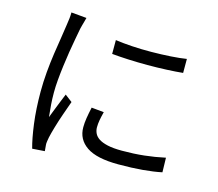

<svg xmlns="http://www.w3.org/2000/svg" viewBox="-110 -900 1220 1074"><g transform="rotate(15 500.0 -363.5)"><path d="M456 -675Q497 -669 551.5 -665.5Q606 -662 664.5 -662.5Q723 -663 776.5 -666.5Q830 -670 867 -676V-595Q827 -591 773.5 -588.5Q720 -586 662.5 -586Q605 -586 551 -588.5Q497 -591 456 -595ZM495 -268Q488 -241 484 -219Q480 -197 480 -176Q480 -159 487.5 -142.5Q495 -126 513.5 -113.5Q532 -101 565 -93.5Q598 -86 649 -86Q717 -86 777 -92.5Q837 -99 897 -112L899 -28Q852 -18 789.5 -12.5Q727 -7 649 -7Q523 -7 464.5 -47Q406 -87 406 -157Q406 -182 410.5 -210.5Q415 -239 423 -275ZM265 -752Q263 -744 259.5 -731.5Q256 -719 252.5 -706.5Q249 -694 247 -685Q242 -657 235 -620.5Q228 -584 221.5 -542.5Q215 -501 209.5 -458.5Q204 -416 200.5 -376Q197 -336 197 -302Q197 -265 199.5 -232Q202 -199 206 -162Q215 -185 225 -211Q235 -237 245.5 -262.5Q256 -288 264 -308L306 -276Q293 -240 278 -197Q263 -154 251.5 -114.5Q240 -75 235 -52Q233 -41 231 -28Q229 -15 230 -7Q231 1 231.5 10.5Q232 20 233 28L161 33Q146 -20 135 -103.5Q124 -187 124 -288Q124 -343 129 -400.5Q134 -458 142 -512.5Q150 -567 157.5 -612.5Q165 -658 169 -689Q172 -707 174 -725.5Q176 -744 176 -760Z"/></g></svg>

Font: Noto Sans SC Thin
Style: Regular
Weight: 400
Version: Version 2.004-H2;hotconv 1.0.118;makeotfexe 2.5.65603